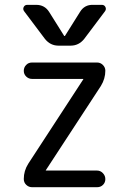

<svg xmlns="http://www.w3.org/2000/svg" viewBox="-20 -780 540 800"><path d="M167 -618.2 81.1 -732.4Q74.2 -741.2 78.6 -750.5Q83 -759.8 93.8 -759.8H130.9Q166 -759.8 184.6 -730.5L247.1 -630.9Q247.1 -629.9 249 -629.9Q251 -629.9 251 -630.9L313.5 -730.5Q332 -760.7 367.2 -759.8H404.3Q415 -759.8 419.4 -750.5Q423.8 -741.2 417 -732.4L331.1 -618.2Q308.6 -589.8 274.4 -589.8H223.6Q189.5 -589.8 167 -618.2ZM400.4 -421.9 171.9 -72.3Q171.9 -72.3 170.9 -71.3V-70.3Q170.9 -69.3 171.9 -69.3H384.8Q398.4 -69.3 408.7 -58.6Q418.9 -47.9 418.9 -33.7Q418.9 -19.5 409.2 -9.8Q399.4 0 384.8 0H113.3Q99.6 0 89.4 -9.8Q79.1 -19.5 79.1 -34.2Q79.1 -68.4 97.7 -97.7L326.2 -448.2Q326.2 -448.2 327.1 -449.2V-450.2Q327.1 -451.2 326.2 -451.2H113.3Q99.6 -451.2 89.4 -460.9Q79.1 -470.7 79.1 -484.9Q79.1 -499 88.9 -509.3Q98.6 -519.5 113.3 -519.5H384.8Q398.4 -519.5 408.7 -509.3Q418.9 -499 418.9 -485.4Q418.9 -452.1 400.4 -421.9Z"/></svg>

Font: Rounded-L Mgen+ 2m regular
Style: Regular
Weight: 400
Designer: [Source Han Sans]
Ryoko NISHIZUKA  (kana & ideographs); Paul D. Hunt (Latin, Greek & Cyrillic); Wenlong ZHANG  (bopomofo
Version: Version 1.059.20150602